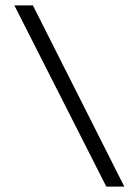

<svg xmlns="http://www.w3.org/2000/svg" viewBox="-20 -650 516 714"><path d="M375.4 44 33.4 -630H102.3L442.3 44Z"/></svg>

Font: Smooch Sans Thin
Style: Regular
Weight: 100
Designer: Robert E. Leuschke
Foundry: Robert E. Leuschke
Version: Version 1.010